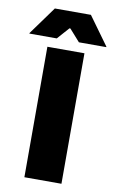

<svg xmlns="http://www.w3.org/2000/svg" viewBox="-136 -877 560 926"><g transform="rotate(10 144.0 -413.5)"><path d="M233.5 0H52V-639H233.5ZM55.5 -827H232L332 -689V-686.5H198L146 -745H141.5L89.5 -686.5H-44.5V-689Z"/></g></svg>

Font: Anek Bangla Medium ExtraBold
Style: Regular
Weight: 800
Version: Version 1.003